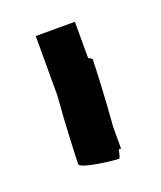

<svg xmlns="http://www.w3.org/2000/svg" viewBox="-70 -759 324 387"><g transform="rotate(-20 92.5 -565.0)"><path d="M41 -438C41 -428 111 -420 122 -420C124 -420 126 -427 128 -438H133V-484C138 -542 141 -620 141 -626C141 -628 138 -630 133 -632V-710H49V-583C44 -525 41 -444 41 -438Z"/></g></svg>

Font: bitstorm
Style: cn
Weight: 400
Version: Version 0.2